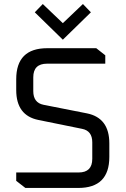

<svg xmlns="http://www.w3.org/2000/svg" viewBox="-20 -928 620 948"><path d="M60.1 -35V-76.4H368.3Q435.6 -76.4 435.6 -143.8V-225.3Q435.6 -282.1 385.1 -291.9L170.1 -335.6Q60.1 -357.5 60.1 -483.4V-536.8Q60.1 -690 213.3 -690H455.3L499.8 -655V-613.6H212.3Q144.3 -613.6 144.3 -546.2V-478Q144.3 -420.8 194.8 -410.6L409.7 -368.2Q519.8 -345.8 519.8 -220.2V-153.2Q519.8 0 366.6 0H105.3ZM151.8 -867.2 191.2 -908.1 290.3 -813.6 389.4 -908.1 428.8 -867.2 290.3 -732Z"/></svg>

Font: Oxanium ExtraLight
Style: Regular
Weight: 200
Designer: Severin Meyer
Version: Version 2.000